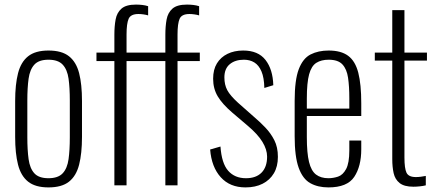

<svg xmlns="http://www.w3.org/2000/svg" viewBox="-20 -807 1899 836"><path d="M191 9Q134 9 102.5 -16Q71 -41 58.5 -90Q46 -139 46 -211V-367Q46 -439 58.5 -488Q71 -537 102.5 -562Q134 -587 191 -587Q249 -587 280.5 -562Q312 -537 324.5 -488.5Q337 -440 337 -367V-211Q337 -139 324.5 -90Q312 -41 280.5 -16Q249 9 191 9ZM191 -31Q233 -31 253 -52.5Q273 -74 278.5 -114Q284 -154 284 -209V-369Q284 -425 278.5 -464.5Q273 -504 253 -525.5Q233 -547 191 -547Q149 -547 129.5 -525.5Q110 -504 104.5 -464.5Q99 -425 99 -369V-209Q99 -154 104.5 -114Q110 -74 129.5 -52.5Q149 -31 191 -31Z M478 0V-541H400V-578H478V-656Q478 -693 483.5 -722.5Q489 -752 509 -769.5Q529 -787 572 -787Q585 -787 599 -785.5Q613 -784 625 -780V-740Q615 -743 603.5 -744.5Q592 -746 583 -746Q549 -746 540 -725Q531 -704 531 -657V-578H628V-541H531V0ZM700 0V-541H622V-578H700V-656Q700 -693 705.5 -722.5Q711 -752 731 -769.5Q751 -787 794 -787Q807 -787 821 -785.5Q835 -784 847 -780V-740Q837 -743 825.5 -744.5Q814 -746 805 -746Q771 -746 762 -725Q753 -704 753 -657V-578H850V-541H753V0Z M1049 9Q981 9 941 -35.5Q901 -80 895 -156L940 -169Q945 -96 973.5 -63.5Q1002 -31 1051 -31Q1095 -31 1119 -55.5Q1143 -80 1143 -125Q1143 -156 1122.5 -189.5Q1102 -223 1058 -260L991 -317Q948 -354 928 -387.5Q908 -421 908 -464Q908 -504 924.5 -531Q941 -558 970.5 -572.5Q1000 -587 1039 -587Q1104 -587 1136 -546Q1168 -505 1170 -436L1131 -424Q1130 -469 1118.5 -496Q1107 -523 1087.5 -535Q1068 -547 1042 -547Q1004 -547 980.5 -527.5Q957 -508 957 -470Q957 -438 969.5 -414.5Q982 -391 1016 -360L1085 -299Q1111 -277 1135 -252Q1159 -227 1174.5 -196.5Q1190 -166 1190 -124Q1190 -82 1172.5 -52.5Q1155 -23 1123.5 -7Q1092 9 1049 9Z M1410 9Q1364 9 1331 -9.5Q1298 -28 1280.5 -76.5Q1263 -125 1263 -214V-368Q1263 -459 1281 -506Q1299 -553 1332.5 -570Q1366 -587 1411 -587Q1465 -587 1496 -564Q1527 -541 1540 -490.5Q1553 -440 1553 -357V-302H1316V-210Q1316 -141 1325.5 -102Q1335 -63 1356 -47Q1377 -31 1410 -31Q1431 -31 1452 -38Q1473 -45 1487 -71Q1501 -97 1501 -152V-195H1553V-157Q1553 -83 1522.5 -37Q1492 9 1410 9ZM1316 -334H1501V-379Q1501 -431 1495.5 -468.5Q1490 -506 1471 -526.5Q1452 -547 1411 -547Q1379 -547 1357.5 -533.5Q1336 -520 1326 -483.5Q1316 -447 1316 -378Z M1780 6Q1740 6 1720 -10Q1700 -26 1694 -53Q1688 -80 1688 -114V-543H1612V-578H1688V-763H1741V-578H1839V-543H1741V-121Q1741 -74 1750 -55Q1759 -36 1791 -36Q1801 -36 1812.5 -37.5Q1824 -39 1834 -41V0Q1822 3 1807 4.5Q1792 6 1780 6Z"/></svg>

Font: Oswald ExtraLight
Style: Regular
Weight: 250
Designer: Vernon Adams
Foundry: Vernon Adams
Version: Version 4.100; ttfautohint (v1.8.1.43-b0c9)